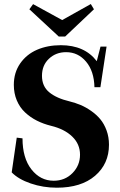

<svg xmlns="http://www.w3.org/2000/svg" viewBox="-20 -895 580 929"><path d="M264.2 -718.3 122.1 -850.1 140.1 -875 280.8 -797.9 419.4 -875.5 434.6 -850.1 295.4 -718.3ZM254.9 13.2Q188.5 13.2 128.7 -7.3Q68.8 -27.8 36.6 -61L61 -229L88.9 -225.6Q88.9 -130.4 132.1 -75.4Q175.3 -20.5 239.7 -20.5Q294.4 -20.5 330.8 -57.6Q367.2 -94.7 367.2 -146.5Q367.2 -197.8 329.6 -234.1Q292 -270.5 227.5 -286.1Q189.9 -295.4 158.4 -311.3Q127 -327.1 101.3 -351.1Q75.7 -375 61.3 -409.2Q46.9 -443.4 46.9 -484.4Q46.9 -543.5 77.4 -587.6Q107.9 -631.8 158.9 -654.1Q210 -676.3 274.4 -676.3Q389.2 -676.3 448.2 -599.1L466.3 -669.4H495.6L465.8 -473.1H437Q435.1 -550.8 396.5 -596.7Q357.9 -642.6 299.8 -642.6Q250.5 -642.6 216.8 -610.8Q183.1 -579.1 183.1 -528.3Q183.1 -477.5 218.3 -448.5Q253.4 -419.4 317.4 -404.3Q344.7 -397.5 369.9 -387Q395 -376.5 420.7 -358.6Q446.3 -340.8 465.1 -318.4Q483.9 -295.9 495.6 -263.9Q507.3 -231.9 507.3 -194.8Q507.3 -102.1 439.9 -44.4Q372.6 13.2 254.9 13.2Z"/></svg>

Font: Elstob 14pt
Style: Bold
Weight: 700
Designer: Peter S. Baker
Version: Version 1.015